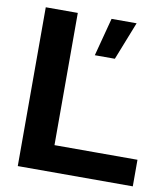

<svg xmlns="http://www.w3.org/2000/svg" viewBox="-82 -798 760 868"><g transform="rotate(10 298.0 -364.5)"><path d="M314 -554 360 -729H475L406 -554ZM58 0V-729H205V-90L171 -122H586V0Z"/></g></svg>

Font: Mona Sans Expanded SemiBold
Style: Regular
Weight: 600
Width: 7
Designer: Deni Anggara
Foundry: GitHub
Version: Version 2.000